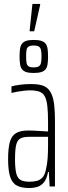

<svg xmlns="http://www.w3.org/2000/svg" viewBox="-20 -943 342 971"><path d="M129 8Q92 8 68 -3Q44 -14 32.5 -45.5Q21 -77 21 -138Q21 -194 30 -225.5Q39 -257 61.5 -270Q84 -283 123 -283Q133 -283 146 -282.5Q159 -282 173 -281Q187 -280 200 -279.5Q213 -279 223 -278V-324Q223 -374 219.5 -406Q216 -438 206.5 -455.5Q197 -473 179 -479.5Q161 -486 132 -486Q118 -486 100.5 -484Q83 -482 66 -479Q49 -476 38 -473V-506Q55 -511 81.5 -514.5Q108 -518 138 -518Q166 -518 186.5 -513Q207 -508 220.5 -496Q234 -484 242.5 -462.5Q251 -441 254.5 -408.5Q258 -376 258 -330V0H231L227 -73H223Q216 -36 200.5 -19Q185 -2 166 3Q147 8 129 8ZM129 -24Q147 -24 163.5 -27.5Q180 -31 193 -43.5Q206 -56 212 -84Q219 -114 221 -143.5Q223 -173 223 -210V-251H127Q99 -251 83.5 -243Q68 -235 62 -211Q56 -187 56 -138Q56 -92 62 -67Q68 -42 84 -33Q100 -24 129 -24ZM150 -574Q127 -574 113 -578.5Q99 -583 91.5 -592.5Q84 -602 81.5 -618Q79 -634 79 -658Q79 -681 81.5 -697Q84 -713 91.5 -722.5Q99 -732 113 -736.5Q127 -741 150 -741Q174 -741 188.5 -736.5Q203 -732 210.5 -722.5Q218 -713 220.5 -697Q223 -681 223 -658Q223 -634 220.5 -618Q218 -602 210.5 -592.5Q203 -583 188.5 -578.5Q174 -574 150 -574ZM150 -602Q167 -602 175.5 -607Q184 -612 187 -624Q190 -636 190 -658Q190 -680 187 -691.5Q184 -703 175.5 -708Q167 -713 150 -713Q134 -713 125.5 -708Q117 -703 114.5 -691.5Q112 -680 112 -658Q112 -636 114.5 -624Q117 -612 125.5 -607Q134 -602 150 -602ZM130 -785V-790L144 -923H183V-918L153 -785Z"/></svg>

Font: Saira UltraCondensed Thin
Style: Regular
Weight: 250
Width: 1
Designer: Hector Gatti with collaboration of the Omnibus-Type team
Foundry: Omnibus-Type
Version: Version 1.101